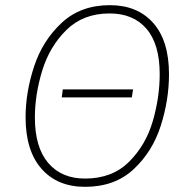

<svg xmlns="http://www.w3.org/2000/svg" viewBox="-20 -713 730 743"><path d="M634 -426Q634 -326 602 -226Q570 -126 497 -58Q424 10 309 10Q202 10 140.5 -60Q79 -130 79 -259Q79 -356 112 -456Q145 -556 218.5 -624.5Q292 -693 405 -693Q512 -693 573 -624Q634 -555 634 -426ZM115 -258Q115 -143 166.5 -82.5Q218 -22 309 -22Q414 -22 479 -86.5Q544 -151 571 -243.5Q598 -336 598 -426Q598 -542 547 -601.5Q496 -661 404 -661Q302 -661 237 -597Q172 -533 143.5 -440Q115 -347 115 -258ZM490 -336H219L223 -367H495Z"/></svg>

Font: FiraGO UltraLight
Style: Italic
Weight: 200
Italic angle: -8°
Designer: bBox Type GmbH
Foundry: bBox Type GmbH
Version: Version 1.001